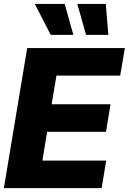

<svg xmlns="http://www.w3.org/2000/svg" viewBox="-25 -977 668 997"><path d="M-4.9 0 116.2 -727.5H623.5L599.1 -584.5H268.1L243.2 -435.5H548.8L525.4 -292.5H219.7L195.3 -143.1H526.4L502.9 0ZM238.3 -795.9 155.8 -956.5H311L356 -795.9ZM421.9 -795.9 376.5 -956.5H524.4L537.6 -795.9Z"/></svg>

Font: Inter Tight ExtraBold
Style: Italic
Weight: 800
Italic angle: -9.39999°
Designer: Rasmus Andersson
Foundry: rsms
Version: Version 3.004